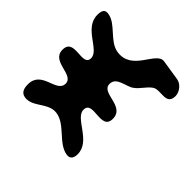

<svg xmlns="http://www.w3.org/2000/svg" viewBox="-142 -765 1183 1183"><g transform="rotate(-45 449.0 -173.5)"><path d="M561 -167C623 -167 620 -84 647 -47C672 -11 709 4 734 40C763 82 709 174 796 174C830 174 870 144 876 107L897 -27C909 -105 712 -124 735 -271C748 -353 849 -399 861 -477C867 -513 843 -521 809 -521C692 -521 665 -359 593 -359C510 -359 615 -521 505 -521C403 -521 448 -359 371 -359C289 -359 327 -521 204 -521C175 -521 140 -515 134 -477C122 -400 216 -351 203 -270C190 -183 79 -130 66 -45C61 -10 86 1 116 1C231 1 261 -168 335 -168C424 -168 315 0 423 0C534 0 481 -167 561 -167Z"/></g></svg>

Font: Asimov Print
Style: Regular
Weight: 500
Designer: Google
Version: Version 2.000980: 2014